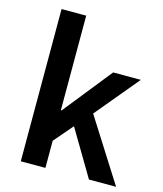

<svg xmlns="http://www.w3.org/2000/svg" viewBox="-118 -884 824 971"><g transform="rotate(15 294.5 -398.5)"><path d="M83 0V-797H212V-302H216L418 -555H563L374 -328L582 0H440L297 -241L212 -142V0Z"/></g></svg>

Font: Noto Sans KR SemiBold
Style: Regular
Weight: 600
Designer: Ryoko NISHIZUKA  (kana, bopomofo & ideographs); Paul D. Hunt (Latin, Greek & Cyrillic); Sandoll Communications , Soo-you
Foundry: Adobe
Version: Version 2.004-H2;hotconv 1.0.118;makeotfexe 2.5.65603